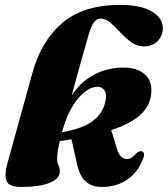

<svg xmlns="http://www.w3.org/2000/svg" viewBox="-20 -747 682 780"><path d="M564 -109.5Q543.5 -50 499 -18.8Q454.5 12.5 394.5 12.5Q352 12.5 327.8 -10Q303.5 -32.5 293.5 -78L270.5 -181Q247.5 -177.5 223 -174Q216.5 -146 214.2 -129.5Q212 -113 212 -101Q212 -86.5 217.5 -75.5Q223 -64.5 223 -50Q223 -21.5 182 -4.5Q141 12.5 65.5 12.5Q16 12.5 6.5 -12Q-3 -36.5 11 -86.5L112 -452Q147.5 -581 233.2 -654Q319 -727 467.5 -727Q552 -727 596.8 -700.5Q641.5 -674 641.5 -632.5Q641.5 -602.5 620.8 -580.5Q600 -558.5 564 -558.5Q536.5 -558.5 513.2 -575.5Q490 -592.5 469.5 -614.8Q449 -637 429.2 -654.2Q409.5 -671.5 389 -671.5Q373 -671.5 361.8 -656.5Q350.5 -641.5 340 -606Q316 -521 299 -460.8Q282 -400.5 271.5 -359.5Q306 -413 360.8 -442.8Q415.5 -472.5 482 -472.5Q538 -472.5 569.5 -444Q601 -415.5 593.5 -360Q587 -313.5 548.2 -278.8Q509.5 -244 432 -218.5L455.5 -141Q462 -119.5 472.5 -110.2Q483 -101 496 -101Q514.5 -101 535.5 -125.5Q547 -135 556 -132.5Q568.5 -128.5 564 -109.5ZM376.5 -394.5Q337.5 -394.5 296.8 -346.5Q256 -298.5 232 -210Q315.5 -224 357.8 -256Q400 -288 409.5 -340.5Q414.5 -365.5 404.5 -380Q394.5 -394.5 376.5 -394.5Z"/></svg>

Font: Fraunces 72pt Black
Style: Italic
Weight: 900
Italic angle: -16°
Version: Version 1.000;[b76b70a41]